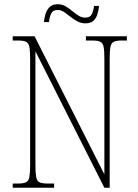

<svg xmlns="http://www.w3.org/2000/svg" viewBox="-20 -885 651 905"><path d="M40 0V-20H66Q91 -20 103 -26Q115 -32 118.5 -51Q122 -70 122 -108V-606Q122 -645 118.5 -663.5Q115 -682 103 -688Q91 -694 66 -694H40V-714H143L472 -63V-606Q472 -645 468.5 -663.5Q465 -682 453 -688Q441 -694 416 -694H385V-714H578V-694H553Q528 -694 516 -688Q504 -682 500.5 -663.5Q497 -645 497 -606V0H472L147 -643V-108Q147 -70 150.5 -51Q154 -32 166 -26Q178 -20 203 -20H235V0ZM382 -775Q362 -775 344.5 -784.5Q327 -794 312 -806Q297 -818 282.5 -828Q268 -838 252 -838Q229 -838 221 -820.5Q213 -803 211 -781H187Q189 -800 194.5 -819Q200 -838 213.5 -851.5Q227 -865 252 -865Q273 -865 289 -855.5Q305 -846 320 -833.5Q335 -821 350 -811.5Q365 -802 382 -802Q405 -802 413 -819Q421 -836 423 -857H447Q445 -838 439.5 -819Q434 -800 421 -787.5Q408 -775 382 -775Z"/></svg>

Font: Noto Serif Khmer Condensed Thin
Style: Regular
Weight: 250
Width: 3
Designer: Danh Hong and the Monotype Design Team
Foundry: Monotype Imaging Inc.
Version: Version 2.004